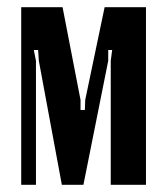

<svg xmlns="http://www.w3.org/2000/svg" viewBox="-20 -514 460 534"><path d="M386 0H288V-345L292 -375H281V-345L212 0H152L88 -345L86 -375H74L80 -345V0H39V-494H154L204 -236V-208H216L217 -236L271 -494H386Z"/></svg>

Font: Moniqa Paragraph
Style: Bold
Weight: 700
Designer: Rajesh Rajput
Foundry: Rajesh Rajput
Version: Version 1.000